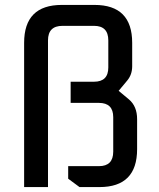

<svg xmlns="http://www.w3.org/2000/svg" viewBox="-20 -760 647 780"><path d="M78 0V-586Q78 -740 231 -740H364Q517 -740 517 -586V-491Q517 -457 497 -433L462 -391L504 -356Q537 -328 537 -276V-154Q537 0 384 0H303L257 -34V-85H382Q440 -85 440 -144V-284Q440 -342 382 -342H267V-428H362Q420 -428 420 -486V-596Q420 -655 362 -655H234Q175 -655 175 -596V0Z"/></svg>

Font: Oxanium ExtraLight Medium
Style: Regular
Weight: 500
Version: Version 2.000